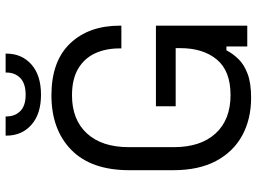

<svg xmlns="http://www.w3.org/2000/svg" viewBox="-138 -784 935 700"><g transform="rotate(-90 330.0 -433.5)"><path d="M324 14Q246 14 186.5 -18.5Q127 -51 93.5 -114Q60 -177 60 -270V-430Q60 -569 134 -641.5Q208 -714 333 -714Q457 -714 522 -646Q587 -578 587 -464V-459H504V-466Q504 -516 486 -555Q468 -594 430 -616.5Q392 -639 333 -639Q244 -639 194 -584.5Q144 -530 144 -432V-268Q144 -170 194 -115.5Q244 -61 334 -61Q422 -61 463.5 -111Q505 -161 505 -244V-261H293V-333H587V0H511V-76H497Q486 -54 466 -33Q446 -12 412 1Q378 14 324 14ZM335 -752Q265 -752 225.5 -787Q186 -822 186 -878V-881H256V-878Q256 -847 275.5 -827.5Q295 -808 335 -808Q376 -808 396 -827.5Q416 -847 416 -878V-881H485V-878Q485 -822 445.5 -787Q406 -752 335 -752Z"/></g></svg>

Font: Space Grotesk
Style: Regular
Weight: 400
Designer: Florian Karsten
Foundry: Florian Karsten
Version: Version 2.000